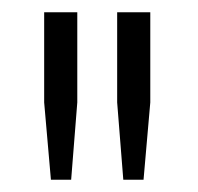

<svg xmlns="http://www.w3.org/2000/svg" viewBox="-20 -706 323 313"><path d="M63 -413 52 -539V-686H106V-539L96 -413ZM181 -413 171 -539V-686H225V-539L214 -413Z"/></svg>

Font: Archivo Condensed ExtraLight
Style: Regular
Weight: 250
Width: 3
Designer: Hector Gatti
Foundry: Omnibus-Type
Version: Version 2.001